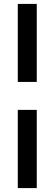

<svg xmlns="http://www.w3.org/2000/svg" viewBox="-20 -760 279 982"><path d="M71 202V-198H168V202ZM71 -740H168V-341H71Z"/></svg>

Font: Our Lexend
Style: Regular
Weight: 400
Designer: Bonnie Shaver-Troup, Thomas Jockin
Foundry: Lexend
Version: Version 1.007